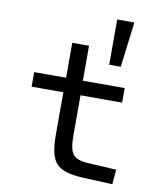

<svg xmlns="http://www.w3.org/2000/svg" viewBox="-88 -858 789 936"><g transform="rotate(10 307.0 -390.5)"><path d="M219 -177V-393H62V-465H220V-638H303V-465H510V-393H304V-189Q304 -125 323 -101Q342 -77 397 -74L538 -66L532 7L377 0Q285 -5 252 -42Q219 -79 219 -177ZM473 -564H416V-788H501Z"/></g></svg>

Font: Intel One Mono
Style: Regular
Weight: 400
Monospace: yes
Designer: Fred Shallcrass
Foundry: Frere-Jones Type LLC
Version: Version 1.400;hotconv 1.1.0;makeotfexe 2.6.0;FJTRelease1.4